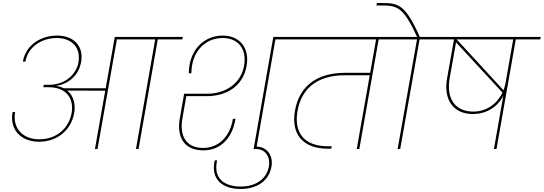

<svg xmlns="http://www.w3.org/2000/svg" viewBox="-20 -984 3591 1268"><path d="M607 0H624L752 -724H914L916 -740H738L678 -401H392L413 -386L675 -385ZM269 -424 266 -408H300C435 -408 467 -316 453 -238C435 -135 351 -64 240 -64C130 -64 61 -137 80 -244H63C42 -127 119 -48 238 -48C358 -48 450 -124 470 -238C485 -325 444 -405 351 -416V-417C447 -433 502 -497 516 -576C534 -682 464 -749 358 -749C248 -749 150 -686 131 -577H148C164 -675 256 -733 355 -733C448 -733 516 -675 498 -572C486 -504 422 -424 303 -424ZM895 0 1022 -724H1184L1187 -740H846L843 -724H1005L878 0Z M1323 9C1445 9 1517 -83 1535 -199H1518C1500 -82 1423 -7 1322 -7C1207 -7 1164 -89 1185 -204L1212 -358L1201 -349H1346C1477 -349 1584 -416 1608 -546C1631 -668 1562 -749 1451 -749C1319 -749 1227 -644 1227 -500H1244C1244 -633 1326 -733 1451 -733C1549 -733 1612 -665 1592 -550C1571 -431 1467 -365 1349 -365H1196L1168 -205C1145 -78 1196 9 1323 9ZM1672 0 1799 -724H1961L1964 -740H1785L1655 0Z M1567 264C1679 264 1756 210 1773 116C1785 50 1749 -16 1672 -16H1658L1655 0H1669C1737 0 1766 57 1756 114C1741 201 1666 248 1570 248C1463 248 1386 195 1414 75H1398C1369 203 1453 264 1567 264Z M2431 -503H2258C2085 -503 1959 -426 1928 -253C1900 -94 1985 -2 2144 -2H2168L2171 -18H2147C1992 -18 1919 -103 1945 -253C1974 -414 2093 -487 2256 -487H2429ZM2642 -724 2645 -740H1894L1891 -724ZM2465 -731 2336 0H2353L2482 -731Z M2623 0 2751 -724H2913L2916 -740H2575L2572 -724H2734L2606 0ZM2754 -737C2657 -955 2612 -964 2501 -964H2469L2466 -948H2498C2604 -948 2644 -938 2736 -737Z M3102 -231C3227 -231 3312 -317 3332 -435L3319 -438C3301 -334 3220 -247 3106 -247C2988 -247 2925 -330 2950 -469L2996 -728H2979L2933 -469C2906 -320 2979 -231 3102 -231ZM3320 -372 2994 -726 2982 -715 3309 -361ZM3259 0 3387 -728H3370L3242 0ZM3548 -724 3551 -740H2846L2843 -724Z"/></svg>

Font: Poppins Devanagari Thin
Style: Italic
Weight: 100
Italic angle: -10°
Designer: Ninad Kale (Devanagari), Jonny Pinhorn (Latin)
Foundry: Indian Type Foundry
Version: 4.005